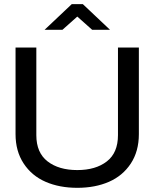

<svg xmlns="http://www.w3.org/2000/svg" viewBox="-20 -900 747 929"><path d="M55.2 -669.9H155.8V-246.1Q155.8 -161.1 210.2 -119.1Q264.6 -77.1 354 -77.1Q442.9 -77.1 496.8 -118.9Q550.8 -160.6 550.8 -246.1V-669.9H651.9V-251Q651.9 -168 612.8 -108.6Q573.7 -49.3 507.1 -20.3Q440.4 8.8 354 8.8Q267.6 8.8 200.7 -20.3Q133.8 -49.3 94.5 -108.9Q55.2 -168.5 55.2 -251ZM195.8 -755.9 327.1 -879.9H380.9L512.2 -755.9H425.8L354 -819.8L282.2 -755.9Z"/></svg>

Font: LT Wave
Style: Regular
Weight: 400
Designer: Daniel Lyons
Version: Version 2.5 (Glyphs App)